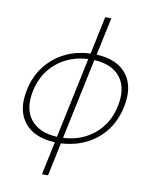

<svg xmlns="http://www.w3.org/2000/svg" viewBox="-93 -779 787 997"><g transform="rotate(10 300.0 -280.0)"><path d="M198 150 235 -25Q124 -30 73 -95Q22 -160 45 -268Q60 -340 101 -393.5Q142 -447 202.5 -477.5Q263 -508 338 -511L380 -710H412L370 -511Q480 -506 530 -441Q580 -376 557 -268Q542 -196 502 -143Q462 -90 402 -59.5Q342 -29 267 -25L230 150ZM77 -268Q57 -173 101 -116.5Q145 -60 241 -55L331 -481Q234 -476 165.5 -419.5Q97 -363 77 -268ZM525 -268Q545 -362 502 -419Q459 -476 363 -481L273 -55Q370 -60 438 -117Q506 -174 525 -268Z"/></g></svg>

Font: Geist Mono Thin
Style: Italic
Weight: 100
Italic angle: -12°
Monospace: yes
Designer: Basement.studio, Andrés Briganti, Mateo Zaragoza
Foundry: Basement.studio, Vercel, Andrés Briganti, Guido Ferreyra, Mateo Zaragoza
Version: Version 1.500; ttfautohint (v1.8.4.7-5d5b)